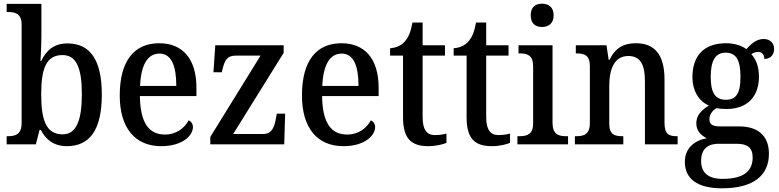

<svg xmlns="http://www.w3.org/2000/svg" viewBox="-20 -781 4217 1039"><path d="M342 10C464 10 531 -76 531 -269C531 -461 465 -546 345 -546C272 -546 230 -508 203 -451H199C201 -477 204 -543 204 -579V-760H16V-716H23C63 -716 97 -707 97 -648V-116C97 -53 63 -44 23 -44H16V0H174L194 -78H201C227 -26 271 10 342 10ZM319 -54C230 -54 203 -130 203 -270C203 -412 231 -483 318 -483C393 -483 423 -414 423 -271C423 -130 393 -54 319 -54Z M852 10C971 10 1024 -50 1024 -93C1024 -112 1013 -125 1001 -130C979 -89 936 -53 872 -53C785 -53 739 -117 737 -261H1043V-306C1043 -464 967 -547 842 -547C706 -547 628 -452 628 -264C628 -91 709 10 852 10ZM934 -316H738C743 -429 778 -491 843 -491C909 -491 934 -422 934 -316Z M1118 0H1518L1523 -166H1478L1473 -139C1464 -88 1449 -56 1403 -56H1242L1515 -495V-536H1145L1135 -390H1180L1183 -402C1196 -455 1208 -480 1257 -480H1390L1118 -40Z M1838 10C1957 10 2010 -50 2010 -93C2010 -112 1999 -125 1987 -130C1965 -89 1922 -53 1858 -53C1771 -53 1725 -117 1723 -261H2029V-306C2029 -464 1953 -547 1828 -547C1692 -547 1614 -452 1614 -264C1614 -91 1695 10 1838 10ZM1920 -316H1724C1729 -429 1764 -491 1829 -491C1895 -491 1920 -422 1920 -316Z M2298 10C2339 10 2378 0 2396 -8V-58C2376 -53 2357 -50 2333 -50C2290 -50 2267 -79 2267 -147V-480H2388V-536H2267V-659H2212C2203 -608 2190 -578 2170 -556C2151 -534 2122 -522 2091 -520V-480H2161V-146C2161 -30 2206 10 2298 10Z M2642 10C2683 10 2722 0 2740 -8V-58C2720 -53 2701 -50 2677 -50C2634 -50 2611 -79 2611 -147V-480H2732V-536H2611V-659H2556C2547 -608 2534 -578 2514 -556C2495 -534 2466 -522 2435 -520V-480H2505V-146C2505 -30 2550 10 2642 10Z M2913 -635C2947 -635 2976 -653 2976 -698C2976 -744 2947 -761 2913 -761C2878 -761 2852 -744 2852 -698C2852 -653 2878 -635 2913 -635ZM2780 0H3054V-44H3043C3001 -44 2970 -55 2970 -117V-536H2786V-492H2794C2834 -492 2865 -481 2865 -423V-113C2865 -55 2833 -44 2792 -44H2780Z M3091 0H3353V-44H3348C3307 -44 3277 -52 3277 -111V-318C3277 -402 3302 -478 3380 -478C3447 -478 3470 -428 3470 -342V0H3647V-44H3643C3601 -44 3576 -53 3576 -116V-351C3576 -488 3520 -547 3422 -547C3357 -547 3312 -525 3278 -457H3274L3262 -536H3096V-492H3101C3141 -492 3172 -483 3172 -424V-116C3172 -53 3140 -44 3098 -44H3091Z M3887 238C4060 238 4141 166 4141 51C4141 -35 4094 -97 3979 -97H3876C3834 -97 3819 -109 3819 -136C3819 -164 3838 -185 3858 -196C3870 -193 3895 -191 3910 -191C4030 -191 4087 -264 4087 -366C4087 -424 4070 -460 4046 -488C4057 -495 4068 -500 4084 -500C4105 -500 4116 -483 4116 -462C4153 -462 4169 -488 4169 -517C4169 -545 4150 -570 4112 -570C4069 -570 4038 -536 4019 -515C3996 -533 3956 -547 3910 -547C3786 -547 3727 -477 3727 -362C3727 -292 3761 -233 3816 -210C3773 -183 3748 -155 3748 -114C3748 -70 3777 -46 3805 -33C3741 -22 3686 19 3686 95C3686 186 3753 238 3887 238ZM3908 -241C3849 -241 3826 -282 3826 -364C3826 -450 3849 -496 3907 -496C3966 -496 3987 -452 3987 -365C3987 -281 3967 -241 3908 -241ZM3890 187C3805 187 3774 147 3774 90C3774 15 3822 -3 3869 -3H3965C4022 -3 4053 16 4053 71C4053 138 4013 187 3890 187Z"/></svg>

Font: Noto Serif Devanagari SemiCondensed Medium
Style: Regular
Weight: 500
Width: 4
Designer: Universal Thirst, Indian Type Foundry and the Monotype Design Team
Foundry: Monotype Imaging Inc.
Version: Version 2.004